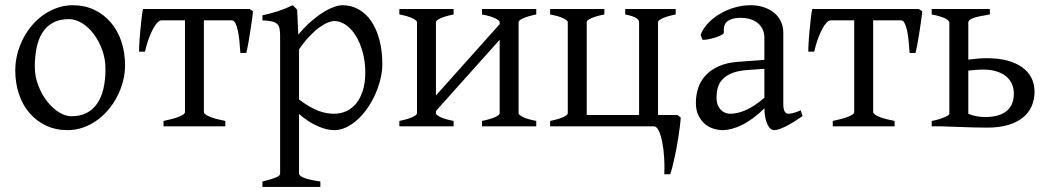

<svg xmlns="http://www.w3.org/2000/svg" viewBox="-20 -489 4057 743"><path d="M388.2 -222.2Q388.2 -260.7 375.5 -295.7Q362.8 -330.6 342.8 -357.2Q322.8 -383.8 297.4 -399.4Q272 -415 247.1 -415Q210 -415 184.6 -400.9Q159.2 -386.7 143.8 -362.1Q128.4 -337.4 121.6 -303.7Q114.7 -270 114.7 -231Q114.7 -192.4 128.4 -157.5Q142.1 -122.6 162.8 -96.2Q183.6 -69.8 208.5 -54.4Q233.4 -39.1 255.9 -39.1Q290.5 -39.1 315.4 -52Q340.3 -64.9 356.4 -88.9Q372.6 -112.8 380.4 -146.5Q388.2 -180.2 388.2 -222.2ZM463.9 -236.8Q463.9 -204.1 455.6 -172.9Q447.3 -141.6 432.6 -113.8Q418 -85.9 397.5 -62.3Q377 -38.6 352.3 -21.5Q327.6 -4.4 299.8 5.1Q272 14.6 242.2 14.6Q195.8 14.6 158.4 -2.9Q121.1 -20.5 94.5 -51.3Q67.9 -82 53.5 -124.5Q39.1 -167 39.1 -216.8Q39.1 -249 47.1 -280.3Q55.2 -311.5 69.6 -339.6Q84 -367.7 104.2 -391.4Q124.5 -415 149.2 -432.1Q173.8 -449.2 202.4 -459Q231 -468.8 261.2 -468.8Q307.1 -468.8 344.5 -451.2Q381.8 -433.6 408.4 -402.6Q435.1 -371.6 449.5 -329.1Q463.9 -286.6 463.9 -236.8Z M612.8 0V-21Q629.4 -24.4 644.3 -28.3Q659.2 -32.2 670.7 -36.6Q682.1 -41 689 -45.7Q695.8 -50.3 695.8 -55.7V-410.2H605Q597.2 -410.2 588.6 -401.1Q580.1 -392.1 571.5 -376Q563 -359.9 554.9 -337.6Q546.9 -315.4 541 -289.1H518.1Q518.1 -295.9 518.6 -309.3Q519 -322.8 520.3 -338.9Q521.5 -355 523.2 -372.6Q524.9 -390.1 526.6 -406.2Q528.3 -422.4 530 -435.1Q531.7 -447.8 533.7 -454.1H945.8L959 -445.3Q958.5 -439 957 -426.5Q955.6 -414.1 953.1 -398.4Q950.7 -382.8 948.2 -365.7Q945.8 -348.6 942.9 -332.8Q939.9 -316.9 937.5 -304Q935.1 -291 933.1 -284.2H910.2Q908.7 -307.1 906.5 -329.8Q904.3 -352.5 900.4 -370.4Q896.5 -388.2 890.9 -399.2Q885.3 -410.2 877.4 -410.2H769V-55.7Q769 -50.8 775.4 -46.1Q781.7 -41.5 792.7 -36.9Q803.7 -32.2 819.1 -28.3Q834.5 -24.4 852.1 -21V0Z M1393.6 -208Q1393.6 -250.5 1383.5 -287.1Q1373.5 -323.7 1356.9 -350.6Q1340.3 -377.4 1318.4 -392.6Q1296.4 -407.7 1272.9 -407.7Q1264.2 -407.7 1250 -402.3Q1235.8 -397 1217.8 -384.3Q1199.7 -371.6 1179.2 -350.3Q1158.7 -329.1 1137.2 -297.9V-104Q1159.2 -87.4 1178 -76.7Q1196.8 -65.9 1213.1 -59.8Q1229.5 -53.7 1244.1 -51.3Q1258.8 -48.8 1272 -48.8Q1298.3 -48.8 1320.6 -59.1Q1342.8 -69.3 1358.9 -89.4Q1375 -109.4 1384.3 -139.2Q1393.6 -168.9 1393.6 -208ZM1459.5 -240.2Q1459.5 -211.9 1452.1 -182.1Q1444.8 -152.3 1432.1 -124Q1419.4 -95.7 1401.9 -70.3Q1384.3 -44.9 1363.5 -26.1Q1342.8 -7.3 1319.8 3.7Q1296.9 14.6 1272.9 14.6Q1244.1 14.6 1208 -1.5Q1171.9 -17.6 1137.2 -47.9V183.1Q1137.2 190.9 1155.5 198.7Q1173.8 206.5 1219.7 213.4V234.4H995.6V213.4Q1027.8 205.6 1045.9 198.5Q1064 191.4 1064 183.1V-347.2Q1064 -365.2 1062 -377Q1060.1 -388.7 1053 -395.8Q1045.9 -402.8 1032.5 -406Q1019 -409.2 995.6 -410.2V-429.7Q1012.2 -433.1 1027.3 -437.3Q1042.5 -441.4 1056.6 -446Q1070.8 -450.7 1084.7 -456.3Q1098.6 -461.9 1112.8 -468.8L1129.9 -451.7L1134.3 -355Q1158.7 -384.3 1183.3 -405.8Q1208 -427.2 1230.5 -441.2Q1252.9 -455.1 1272.2 -461.9Q1291.5 -468.8 1305.7 -468.8Q1338.9 -468.8 1367.2 -453.1Q1395.5 -437.5 1416 -408Q1436.5 -378.4 1448 -335.9Q1459.5 -293.5 1459.5 -240.2Z M1845.2 0V-21Q1878.4 -27.8 1896 -35.9Q1913.6 -43.9 1913.6 -50.8V-335L1667 -59.6V-50.8Q1667 -44.9 1683.3 -36.4Q1699.7 -27.8 1735.4 -21V0H1525.4V-21Q1558.6 -27.8 1576.2 -35.9Q1593.8 -43.9 1593.8 -50.8V-403.3Q1593.8 -409.2 1577.4 -417.7Q1561 -426.3 1525.4 -433.1V-454.1H1735.4V-433.1Q1702.1 -426.3 1684.6 -418.2Q1667 -410.2 1667 -403.3V-119.6L1913.6 -395.5V-403.3Q1913.6 -409.2 1897.2 -417.7Q1880.9 -426.3 1845.2 -433.1V-454.1H2055.2V-433.1Q2022 -426.3 2004.4 -418.2Q1986.8 -410.2 1986.8 -403.3V-50.8Q1986.8 -44.9 2003.2 -36.4Q2019.5 -27.8 2055.2 -21V0Z M2318.8 -454.1V-433.1Q2286.6 -426.8 2269 -418.9Q2251.5 -411.1 2250.5 -404.3V-43.9H2453.1V-403.3Q2453.1 -406.2 2451.4 -409.9Q2449.7 -413.6 2444.1 -417.7Q2438.5 -421.9 2427.7 -425.8Q2417 -429.7 2399.4 -433.1V-454.1H2594.7V-433.1Q2561.5 -426.3 2543.9 -418.2Q2526.4 -410.2 2526.4 -403.3V-43.9H2601.6L2614.3 -34.2Q2613.3 -17.1 2610.6 3.2Q2607.9 23.4 2604.7 44.7Q2601.6 65.9 2597.4 86.9Q2593.3 107.9 2589.1 126.7Q2585 145.5 2581.1 160.6Q2577.1 175.8 2573.7 185.5H2550.8Q2552.2 152.3 2550 119.1Q2547.9 85.9 2542.5 59.6Q2537.1 33.2 2529.1 16.6Q2521 0 2510.7 0H2108.9V-21Q2142.1 -27.8 2159.7 -35.9Q2177.2 -43.9 2177.2 -50.8V-403.3Q2177.2 -409.2 2160.9 -417.7Q2144.5 -426.3 2108.9 -433.1V-454.1Z M2805.7 -48.8Q2835 -48.8 2867.9 -63.7Q2900.9 -78.6 2938 -110.8V-222.7L2875 -218.3Q2837.4 -215.8 2813.7 -206.3Q2790 -196.8 2776.4 -182.4Q2762.7 -168 2757.8 -149.9Q2752.9 -131.8 2752.9 -111.8Q2752.9 -92.3 2758.8 -80.1Q2764.6 -67.9 2772.9 -60.8Q2781.2 -53.7 2790.3 -51.3Q2799.3 -48.8 2805.7 -48.8ZM3085.9 -40Q3044.4 -11.2 3017.3 1.7Q2990.2 14.6 2976.6 14.6Q2960.4 14.6 2949.7 -7.8Q2939 -30.3 2938 -69.8Q2916 -47.9 2894 -31.7Q2872.1 -15.6 2851.1 -5.4Q2830.1 4.9 2811.3 9.8Q2792.5 14.6 2776.9 14.6Q2759.3 14.6 2740.7 8.8Q2722.2 2.9 2707.3 -9.8Q2692.4 -22.5 2682.6 -42.5Q2672.9 -62.5 2672.9 -90.8Q2672.9 -119.6 2681.4 -147Q2689.9 -174.3 2709.5 -196Q2729 -217.8 2760.5 -232.2Q2792 -246.6 2837.9 -250L2938 -257.3V-342.8Q2938 -359.4 2931.9 -373.8Q2925.8 -388.2 2913.6 -398.7Q2901.4 -409.2 2883.3 -414.8Q2865.2 -420.4 2841.3 -419.9Q2809.6 -418.9 2793.9 -405.8Q2778.3 -392.6 2781.2 -363.3Q2781.7 -358.9 2771.2 -353.3Q2760.7 -347.7 2746.3 -343.3Q2731.9 -338.9 2718 -336.4Q2704.1 -334 2698.2 -335.4L2691.4 -354.5Q2700.7 -378.9 2720.5 -399.7Q2740.2 -420.4 2766.4 -435.8Q2792.5 -451.2 2823.2 -460Q2854 -468.8 2884.8 -468.8Q2911.6 -468.8 2934.6 -461.4Q2957.5 -454.1 2974.6 -440.4Q2991.7 -426.8 3001.5 -407Q3011.2 -387.2 3011.2 -362.3V-86.9Q3011.2 -66.4 3016.6 -57.6Q3022 -48.8 3030.8 -48.8Q3037.6 -48.8 3048.3 -51.3Q3059.1 -53.7 3078.6 -62Z M3202.6 0V-21Q3219.2 -24.4 3234.1 -28.3Q3249 -32.2 3260.5 -36.6Q3272 -41 3278.8 -45.7Q3285.6 -50.3 3285.6 -55.7V-410.2H3194.8Q3187 -410.2 3178.5 -401.1Q3169.9 -392.1 3161.4 -376Q3152.8 -359.9 3144.8 -337.6Q3136.7 -315.4 3130.9 -289.1H3107.9Q3107.9 -295.9 3108.4 -309.3Q3108.9 -322.8 3110.1 -338.9Q3111.3 -355 3113 -372.6Q3114.7 -390.1 3116.5 -406.2Q3118.2 -422.4 3119.9 -435.1Q3121.6 -447.8 3123.5 -454.1H3535.6L3548.8 -445.3Q3548.3 -439 3546.9 -426.5Q3545.4 -414.1 3543 -398.4Q3540.5 -382.8 3538.1 -365.7Q3535.6 -348.6 3532.7 -332.8Q3529.8 -316.9 3527.3 -304Q3524.9 -291 3522.9 -284.2H3500Q3498.5 -307.1 3496.3 -329.8Q3494.1 -352.5 3490.2 -370.4Q3486.3 -388.2 3480.7 -399.2Q3475.1 -410.2 3467.3 -410.2H3358.9V-55.7Q3358.9 -50.8 3365.2 -46.1Q3371.6 -41.5 3382.6 -36.9Q3393.6 -32.2 3408.9 -28.3Q3424.3 -24.4 3441.9 -21V0Z M3785.2 -219.7Q3768.1 -219.7 3753.9 -218.5Q3739.7 -217.3 3727.1 -215.8V-48.8Q3739.7 -43 3756.6 -39.6Q3773.4 -36.1 3792 -36.1Q3846.7 -36.1 3875 -59.1Q3903.3 -82 3903.3 -127Q3903.3 -147 3896 -163.8Q3888.7 -180.7 3873.8 -193.1Q3858.9 -205.6 3836.7 -212.6Q3814.5 -219.7 3785.2 -219.7ZM3810.5 -454.1V-433.1Q3786.1 -429.2 3770.3 -425.8Q3754.4 -422.4 3744.6 -418.5Q3734.9 -414.6 3731 -410.4Q3727.1 -406.2 3727.1 -401.4V-258.3Q3743.7 -260.7 3762.5 -262.2Q3781.2 -263.7 3800.8 -263.7Q3843.3 -263.7 3877 -254.9Q3910.6 -246.1 3934.3 -229.5Q3958 -212.9 3970.7 -189Q3983.4 -165 3983.4 -134.3Q3983.4 -103.5 3972.2 -77.9Q3960.9 -52.2 3938.2 -33.9Q3915.5 -15.6 3881.3 -5.4Q3847.2 4.9 3800.8 4.9Q3792 4.9 3779.5 4.6Q3767.1 4.4 3753.2 4.2Q3739.3 3.9 3724.4 3.4Q3709.5 2.9 3695.3 2.4Q3661.6 1.5 3625 0H3585.4V-21Q3600.1 -23.4 3612.5 -27.3Q3625 -31.2 3634.3 -35.2Q3643.6 -39.1 3648.7 -42.5Q3653.8 -45.9 3653.8 -48.3V-401.4Q3653.8 -406.2 3648.2 -411.1Q3642.6 -416 3633.1 -419.9Q3623.5 -423.8 3611.3 -427.2Q3599.1 -430.7 3585.4 -433.1V-454.1Z"/></svg>

Font: Gentium Unicode
Style: Regular
Weight: 400
Version: Version 1.009